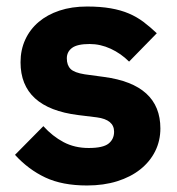

<svg xmlns="http://www.w3.org/2000/svg" viewBox="-20 -557 544 589"><path d="M247 12Q171 12 119 -12.5Q67 -37 26 -82L113 -170Q141 -139 175 -121Q209 -103 252 -103Q296 -103 313 -116.5Q330 -130 330 -153Q330 -190 277 -197L220 -204Q43 -226 43 -366Q43 -404 57.5 -435.5Q72 -467 98.5 -489.5Q125 -512 162.5 -524.5Q200 -537 247 -537Q288 -537 319.5 -531.5Q351 -526 375.5 -515.5Q400 -505 420.5 -489.5Q441 -474 461 -455L376 -368Q351 -393 319.5 -407.5Q288 -422 255 -422Q217 -422 201 -410Q185 -398 185 -378Q185 -357 196.5 -345.5Q208 -334 240 -329L299 -321Q472 -298 472 -163Q472 -125 456 -93Q440 -61 410.5 -37.5Q381 -14 339.5 -1Q298 12 247 12Z"/></svg>

Font: IBM Plex Sans Thai
Style: Bold
Weight: 700
Designer: Mike Abbink, Paul van der Laan, Pieter van Rosmalen, Ben Mitchell, Mark Frömberg
Foundry: Bold Monday
Version: Version 1.2